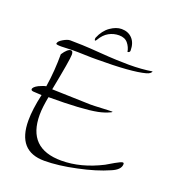

<svg xmlns="http://www.w3.org/2000/svg" viewBox="-133 -798 834 931"><g transform="rotate(20 284.0 -332.5)"><path d="M336 -697Q370 -697 391 -675Q412 -653 412 -613Q412 -607 407.5 -604.5Q403 -602 400 -602Q396 -626 380.5 -645Q365 -664 335 -664Q307 -664 282.5 -650.5Q258 -637 240 -606Q236 -600 234 -600Q231 -600 230.5 -605Q230 -610 231 -614Q248 -655 278 -676Q308 -697 336 -697ZM89 -517Q62 -517 62 -522Q62 -534 84 -547Q106 -560 120 -560Q146 -560 184 -558.5Q222 -557 273 -553Q325 -549 363.5 -547.5Q402 -546 427 -546Q493 -546 547 -555Q543 -542 521 -536Q451 -517 272 -517Q262 -517 246 -517Q230 -517 209 -518Q189 -519 173.5 -519Q158 -519 147 -519Q137 -519 118 -518Q99 -517 89 -517ZM201 32Q62 32 62 -126Q62 -184 80 -263Q74 -263 61.5 -264Q49 -265 43 -265Q25 -265 25 -273Q25 -285 50 -298Q61 -303 70.5 -306.5Q80 -310 87 -311Q94 -355 97 -398Q100 -441 100 -481Q123 -516 140 -516Q151 -516 151 -497Q151 -484 143 -436.5Q135 -389 119 -307L319 -301Q328 -301 341.5 -301.5Q355 -302 374 -303Q393 -304 406.5 -304.5Q420 -305 429 -305Q431 -305 431 -304Q430 -303 429 -302Q428 -301 426 -300Q396 -286 365 -280Q290 -265 115 -265Q110 -239 107 -215.5Q104 -192 104 -170Q104 3 278 3Q379 3 485 -51L526 -75Q554 -91 562 -91Q568 -91 568 -84Q568 -55 522 -36Q457 -7 365 12Q319 22 277.5 27Q236 32 201 32Z"/></g></svg>

Font: Shalimar
Style: Regular
Weight: 400
Designer: Robert E. Leuschke
Foundry: Robert E. Leuschke
Version: Version 1.010; ttfautohint (v1.8.3)